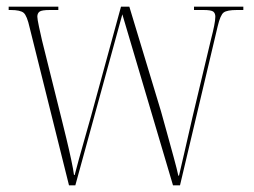

<svg xmlns="http://www.w3.org/2000/svg" viewBox="-20 -556 762 576"><path d="M69 -473Q61 -509 51 -517.5Q41 -526 12 -526H6V-536H155V-526H130Q105 -526 98.5 -521Q92 -516 92 -506Q92 -499 97 -475.5Q102 -452 106 -435L165 -198Q171 -174 179 -141Q187 -108 193.5 -77.5Q200 -47 202 -31H204Q208 -47 217 -79.5Q226 -112 236 -147Q246 -182 253 -207L343 -536H368L463 -222Q470 -197 480.5 -159Q491 -121 501 -84.5Q511 -48 515 -29H517Q523 -55 533.5 -100Q544 -145 558 -207L613 -438Q619 -461 622.5 -478.5Q626 -496 626 -506Q626 -516 620 -521Q614 -526 590 -526H562V-536H710V-526H691Q661 -526 651 -518.5Q641 -511 633 -477L520 0H499L347 -513L206 0H187Z"/></svg>

Font: Noto Serif Display Condensed Thin
Style: Regular
Weight: 100
Width: 3
Designer: Monotype Design Team
Foundry: Monotype Imaging Inc.
Version: Version 2.009